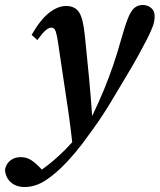

<svg xmlns="http://www.w3.org/2000/svg" viewBox="-109 -517 641 771"><path d="M-10 234Q-44 234 -65.5 215Q-87 196 -89 164Q-84 140 -67 127Q-50 114 -26 114Q-2 114 17 126.5Q36 139 59 164Q82 148 106.5 127Q131 106 153 84Q161 76 167.5 68.5Q174 61 181 54Q174 -9 166 -65Q158 -121 149 -179Q140 -237 130 -306Q124 -351 119.5 -372.5Q115 -394 110 -400Q105 -406 97 -406Q87 -406 74.5 -395.5Q62 -385 41 -356L18 -377Q53 -438 88 -465.5Q123 -493 157 -493Q191 -493 208 -468.5Q225 -444 232 -371Q241 -285 248.5 -205.5Q256 -126 261 -51Q289 -109 309 -158Q329 -207 345.5 -255Q362 -303 377 -357Q393 -414 405 -444Q417 -474 431 -485.5Q445 -497 464 -497Q484 -497 498 -485Q512 -473 512 -453Q512 -431 504.5 -411Q497 -391 481 -359Q465 -328 446 -293.5Q427 -259 400 -214Q372 -168 340.5 -114.5Q309 -61 267 -2Q245 29 220.5 61.5Q196 94 161 132Q118 178 76 206Q34 234 -10 234Z"/></svg>

Font: Source Serif 4 Semibold
Style: Italic
Weight: 600
Italic angle: -12°
Designer: Frank Grießhammer
Foundry: Adobe
Version: Version 4.005;hotconv 1.1.0;makeotfexe 2.6.0